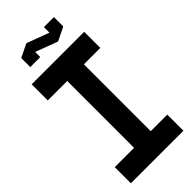

<svg xmlns="http://www.w3.org/2000/svg" viewBox="-277 -928 977 977"><g transform="rotate(-45 211.5 -439.5)"><path d="M23 0V-116H162V-597H22V-713H400V-597H282V-116H401V0ZM79 -780V-845L149 -879H154L272 -835V-875H344V-808H343V-807L273 -773H268L151 -817V-780Z"/></g></svg>

Font: Foldit Thin Medium
Style: Regular
Weight: 500
Version: Version 1.003